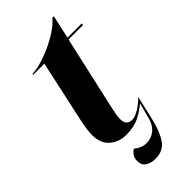

<svg xmlns="http://www.w3.org/2000/svg" viewBox="-271 -707 950 950"><g transform="rotate(-45 204.5 -231.5)"><path d="M193 196Q163 196 142 182.5Q121 169 121 140Q121 120 130.5 105.5Q140 91 153 85Q167 96 183 103Q199 110 218 110Q250 110 275.5 89.5Q301 69 311 30L333 -53Q305 -28 267 -9Q229 10 173 10Q125 10 89.5 -20Q54 -50 54 -109Q54 -127 57 -149.5Q60 -172 64 -191L137 -526H59L60 -532Q83 -532 118 -541.5Q153 -551 192.5 -568.5Q232 -586 267.5 -609Q303 -632 326 -659H336L309 -536H409L407 -526H306L218 -134Q214 -115 211 -99Q208 -83 208 -66Q208 -45 217.5 -33.5Q227 -22 249 -22Q269 -22 296.5 -39Q324 -56 349 -81L320 44Q304 114 276.5 155Q249 196 193 196Z"/></g></svg>

Font: Noto Serif Display ExtraCondensed Black
Style: Italic
Weight: 900
Width: 2
Italic angle: -12°
Designer: Monotype Design Team
Foundry: Monotype Imaging Inc.
Version: Version 2.009